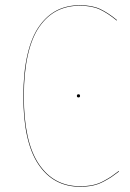

<svg xmlns="http://www.w3.org/2000/svg" viewBox="-20 -710 499 739"><path d="M287.1 -689.9Q334.5 -689.9 365.2 -675.5Q396 -661.1 430.2 -632.8L429.2 -630.9Q395 -659.2 364.3 -673.6Q333.5 -688 287.1 -688Q238.3 -688 199.7 -668.5Q161.1 -648.9 132.1 -607.9Q103 -566.9 87.4 -498.8Q71.8 -430.7 71.8 -338.9Q71.8 -165 129.2 -79.1Q186.5 6.8 288.1 6.8Q314.9 6.8 336.9 2.2Q358.9 -2.4 378.9 -13.4Q398.9 -24.4 408 -30.5Q417 -36.6 437 -51.8L438 -49.8Q418 -34.7 408.9 -28.6Q399.9 -22.5 379.6 -11.5Q359.4 -0.5 337.2 4.2Q314.9 8.8 288.1 8.8Q185.5 8.8 127.7 -77.6Q69.8 -164.1 69.8 -338.9Q69.8 -431.2 85.7 -499.5Q101.6 -567.9 130.9 -609.1Q160.2 -650.4 199 -670.2Q237.8 -689.9 287.1 -689.9ZM282.2 -347.2Q288.1 -347.2 288.1 -340.8Q288.1 -335 282.2 -335Q275.9 -335 275.9 -340.8Q275.9 -347.2 282.2 -347.2Z"/></svg>

Font: Fira Sans Compressed Two
Style: Regular
Weight: 100
Width: 1
Designer: Carrois Corporate & Edenspiekermann AG
Foundry: Carrois Corporate GbR & Edenspiekermann AG
Version: Version 4.203;PS 004.203;hotconv 1.0.88;makeotf.lib2.5.64775